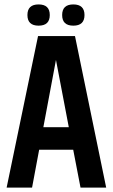

<svg xmlns="http://www.w3.org/2000/svg" viewBox="-20 -848 510 868"><path d="M344 0 311 -171H157L125 0H10L152 -685H319L460 0ZM176 -273H291L233 -577ZM154.5 -828Q205 -828 205 -780Q205 -732 154.5 -732Q104 -732 104 -780Q104 -828 154.5 -828ZM311.5 -828Q362 -828 362 -780Q362 -732 311.5 -732Q261 -732 261 -780Q261 -828 311.5 -828Z"/></svg>

Font: Khand SemiBold
Style: Regular
Weight: 600
Designer: Devanagari: Sanchit Sawaria, Jyotish Sonowal; Latin: Satya Rajpurohit
Foundry: Indian Type Foundry
Version: Version 1.101;PS 1.0;hotconv 1.0.78;makeotf.lib2.5.61930; tt